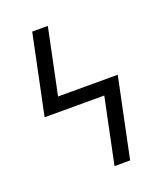

<svg xmlns="http://www.w3.org/2000/svg" viewBox="-136 -824 772 913"><g transform="rotate(-20 250.0 -367.5)"><path d="M285 0 354 -332H52L136 -735H215L146 -403H448L364 0Z"/></g></svg>

Font: Moesevka
Style: Regular
Weight: 400
Monospace: yes
Designer: Belleve Invis
Foundry: Belleve Invis
Version: Version 32.5.0; ttfautohint (v1.8.4)